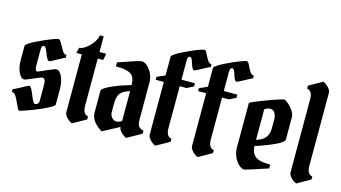

<svg xmlns="http://www.w3.org/2000/svg" viewBox="-86 -1080 2490 1401"><g transform="rotate(15 1159.0 -379.5)"><path d="M95.7 -219.2Q70.8 -219.2 52.7 -257.1Q34.7 -294.9 34.7 -350.1V-458Q34.7 -465.8 55.4 -479.2Q76.2 -492.7 107.7 -508.3Q139.2 -523.9 171.9 -537.8Q204.6 -551.8 229.5 -560.8Q254.4 -569.8 260.7 -569.8Q269.5 -569.8 276.6 -559.3Q283.7 -548.8 287.6 -542.5Q293 -533.7 300.3 -520Q307.6 -506.3 314.9 -495.1Q327.1 -471.2 347.7 -471.2V-451.2Q339.8 -447.8 329.1 -442.4Q318.4 -437 305.7 -430.2Q242.2 -395 236.8 -395Q221.7 -395 204.1 -444.3Q186.5 -493.2 172.9 -493.2Q154.8 -493.2 154.8 -462.9V-339.8Q154.8 -299.8 172.9 -299.8Q177.2 -299.8 234.9 -326.2Q293.5 -352.1 304.7 -352.1Q329.1 -352.1 347.2 -313.5Q365.7 -273.9 365.7 -214.8V-102.1Q365.7 -94.2 343 -80.8Q320.3 -67.4 285.9 -51.8Q251.5 -36.1 215.8 -22.2Q180.2 -8.3 153.3 0.7Q126.5 9.8 119.6 9.8Q112.8 9.8 106.4 -2.9Q98.6 -18.1 87.9 -42Q77.1 -65.9 65.9 -85Q52.7 -108.9 32.7 -108.9V-128.9Q41 -132.8 51.5 -137.9Q62 -143.1 75.7 -149.9Q138.7 -185.1 143.6 -185.1Q158.7 -185.1 181.2 -126Q203.6 -66.9 217.8 -66.9Q227.5 -66.9 236.6 -75Q245.6 -83 245.6 -97.2V-222.2Q245.6 -267.1 220.7 -267.1Q211.9 -267.1 157.7 -243.2Q103.5 -219.2 95.7 -219.2Z M546.4 -673.8H574.7V-555.2H625.5L615.7 -505.9H574.7V-147.9Q574.7 -87.4 615.7 -79.1V-57.1L514.6 0Q492.7 -8.8 473.6 -29.3Q454.6 -49.8 454.6 -67.9V-504.9H413.6L423.3 -546.9Q443.8 -546.9 470.7 -565.9Q497.6 -585 519.5 -614.3Q541.5 -643.6 546.4 -673.8Z M984.4 -438V-154.8Q984.4 -118.2 996.3 -103.5Q1008.3 -88.9 1033.2 -83V-61L924.3 0Q902.3 -8.8 883.3 -29.3Q864.3 -49.8 864.3 -66.9L739.3 0Q737.8 -1 735.6 -2.2Q733.4 -3.4 730.5 -5.4Q724.1 -8.8 709.7 -20.5Q695.3 -32.2 684.1 -44.9Q654.3 -77.6 654.3 -120.1V-284.2Q654.3 -294.9 679 -310.1Q703.6 -325.2 739.7 -340.3Q775.9 -355.5 810.1 -366.2L863.3 -382.8Q863.3 -420.9 850.6 -443.1Q837.9 -465.3 806.4 -475.1Q774.9 -484.9 717.3 -484.9V-515.1Q871.1 -569.8 891.1 -569.8Q913.6 -569.8 934.8 -549.6Q956.1 -529.3 970.2 -499Q984.4 -468.8 984.4 -438ZM774.4 -155.8Q774.4 -130.4 790 -113.8Q805.7 -97.2 824.7 -97.4Q843.8 -97.7 864.3 -111.8V-337.9Q839.4 -329.1 826.9 -323Q814.5 -316.9 800.3 -304.2Q774.4 -279.8 774.4 -221.2Z M1023.4 -487.8 1084.5 -515.1V-657.2Q1084.5 -664.6 1104.7 -678.2Q1125 -691.9 1155.5 -707.3Q1186 -722.7 1218.5 -736.8Q1251 -751 1276.4 -760Q1301.8 -769 1310.5 -769Q1318.4 -769 1323.5 -761.5Q1328.6 -753.9 1331.5 -748L1340.3 -729L1354.5 -704.1Q1367.7 -680.2 1387.2 -680.2V-660.2Q1379.4 -656.7 1368.7 -651.1Q1357.9 -645.5 1344.2 -638.2Q1281.7 -604 1276.4 -604Q1261.7 -604 1249 -647.9Q1236.8 -691.9 1222.7 -691.9Q1204.6 -691.9 1204.6 -662.1V-515.1H1306.6V-491.2L1256.3 -465.8H1204.6V-147.9Q1204.6 -87.4 1245.6 -79.1V-57.1L1144.5 0Q1122.6 -8.8 1103.5 -29.3Q1084.5 -49.8 1084.5 -67.9V-465.8H1023.4Z M1343.3 -487.8 1404.3 -515.1V-657.2Q1404.3 -664.6 1424.6 -678.2Q1444.8 -691.9 1475.3 -707.3Q1505.9 -722.7 1538.3 -736.8Q1570.8 -751 1596.2 -760Q1621.6 -769 1630.4 -769Q1638.2 -769 1643.3 -761.5Q1648.4 -753.9 1651.4 -748L1660.2 -729L1674.3 -704.1Q1687.5 -680.2 1707 -680.2V-660.2Q1699.2 -656.7 1688.5 -651.1Q1677.7 -645.5 1664.1 -638.2Q1601.6 -604 1596.2 -604Q1581.5 -604 1568.8 -647.9Q1556.6 -691.9 1542.5 -691.9Q1524.4 -691.9 1524.4 -662.1V-515.1H1626.5V-491.2L1576.2 -465.8H1524.4V-147.9Q1524.4 -87.4 1565.4 -79.1V-57.1L1464.4 0Q1442.4 -8.8 1423.3 -29.3Q1404.3 -49.8 1404.3 -67.9V-465.8H1343.3Z M1968.8 -569.8Q1974.1 -569.8 1993.7 -554.7Q2013.7 -539.6 2033.7 -511.7Q2053.7 -483.9 2053.7 -458V-290Q2053.7 -272 2001 -246.1Q1974.1 -232.9 1939.9 -219.2Q1905.8 -205.6 1878.4 -196.3Q1851.1 -187 1844.7 -187Q1844.7 -110.4 1911.6 -91.8Q1943.4 -84 1990.7 -84V-55.2Q1826.2 0 1815.4 0Q1795.9 0 1774.4 -19.8Q1752.9 -39.6 1738.3 -71.8Q1723.6 -104 1723.6 -142.1V-478Q1723.6 -481 1746.3 -491Q1769 -501 1803.2 -514.2Q1837.4 -527.3 1872.8 -540.3Q1908.2 -553.2 1935.1 -561.5Q1961.9 -569.8 1968.8 -569.8ZM1933.6 -411.1Q1933.6 -438.5 1920.9 -458.5Q1907.7 -478 1887.5 -478Q1867.2 -478 1843.8 -462.9V-231.9Q1933.6 -256.8 1933.6 -339.8Z M2268.6 -701.2V-147.9Q2268.6 -87.4 2309.6 -79.1V-57.1L2208.5 0Q2186.5 -8.8 2167.5 -29.3Q2148.4 -49.8 2148.4 -67.9V-621.1Q2148.4 -682.1 2107.4 -689.9V-711.9L2208.5 -769Q2230.5 -759.8 2249.5 -739.5Q2268.6 -719.2 2268.6 -701.2Z"/></g></svg>

Font: Bokor
Style: Regular
Weight: 400
Designer: Danh Hong
Foundry: Danh Hong
Version: Version 8.002; ttfautohint (v1.8.3)